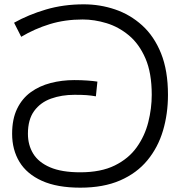

<svg xmlns="http://www.w3.org/2000/svg" viewBox="-20 -856 832 887"><path d="M351 11Q244 11 174 -20.5Q104 -52 70 -108Q36 -164 36 -238Q36 -306 59 -353.5Q82 -401 122 -430Q162 -459 214 -472.5Q266 -486 323 -486Q355 -486 383 -484Q411 -482 430 -479L423 -411Q400 -415 379.5 -416.5Q359 -418 324 -418Q265 -418 216 -400.5Q167 -383 138 -343.5Q109 -304 109 -238Q109 -186 133.5 -146Q158 -106 211.5 -83Q265 -60 351 -60Q446 -60 510 -91.5Q574 -123 611.5 -175.5Q649 -228 665 -291.5Q681 -355 681 -418Q681 -519 652 -586Q623 -653 575.5 -692.5Q528 -732 472 -749Q416 -766 362 -766Q280 -766 210 -744.5Q140 -723 78 -686L45 -751Q111 -788 192 -812Q273 -836 367 -836Q442 -836 511.5 -812.5Q581 -789 636.5 -739Q692 -689 724 -609.5Q756 -530 756 -418Q756 -330 733 -252.5Q710 -175 661 -115.5Q612 -56 535 -22.5Q458 11 351 11Z"/></svg>

Font: lsinhala85
Style: Book
Weight: 400
Designer: Jelle Bosma - Monotype Design Team
Foundry: Monotype Imaging Inc.
Version: Version 2.003